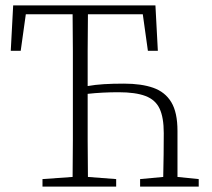

<svg xmlns="http://www.w3.org/2000/svg" viewBox="-20 -694 789 714"><path d="M20 -505 29 -674H558L567 -505H530L511 -641H307Q306 -573 306 -504.5Q306 -436 306 -374Q334 -379 366.5 -381Q399 -383 441 -383Q506 -383 550 -367.5Q594 -352 617 -314Q640 -276 640 -207V-36L719 -28V0H501V-28L587 -36Q588 -78 588.5 -120Q589 -162 589 -199Q589 -257 573.5 -290Q558 -323 521 -337Q484 -351 421 -351Q360 -351 306 -345V-310Q306 -241 306 -172.5Q306 -104 307 -36L412 -28V0H138V-28L250 -36Q251 -104 251 -172.5Q251 -241 251 -310V-364Q251 -434 251 -503.5Q251 -573 250 -641H76L57 -505Z"/></svg>

Font: Source Serif Pro Light
Style: Regular
Weight: 300
Designer: Frank Grießhammer
Foundry: Adobe Systems Incorporated
Version: Version 3.001;hotconv 1.0.111;makeotfexe 2.5.65597